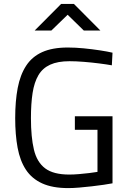

<svg xmlns="http://www.w3.org/2000/svg" viewBox="-20 -943 656 973"><path d="M325.4 10.2Q246 10.2 193.6 -13.7Q141.2 -37.6 111.3 -83Q81.4 -128.4 69.2 -194.4Q57 -260.4 57 -344.2Q57 -430.6 69.7 -497.1Q82.4 -563.6 112.3 -609.6Q142.2 -655.6 193.8 -678.9Q245.4 -702.2 323.4 -702.2Q362.4 -702.2 404.9 -698Q447.4 -693.8 486 -687.9Q524.6 -682 550.2 -676L546.8 -612Q520.2 -616.8 482.3 -621.6Q444.4 -626.4 404.8 -629.6Q365.2 -632.8 332.2 -632.8Q272.7 -632.8 234.2 -615.2Q195.7 -597.6 174.6 -561.8Q153.6 -525.9 145.2 -472Q136.8 -418 136.8 -344.2Q136.8 -248.2 151.9 -184.8Q166.9 -121.5 208.8 -89.9Q250.7 -58.4 330.6 -58.4Q353.4 -58.4 380.5 -60.7Q407.5 -63 432.4 -66Q457.2 -69.1 474 -71.9V-285.3H359.4V-353.8H550.2V-14Q533.2 -10.6 505.5 -6.6Q477.8 -2.6 445.3 1.2Q412.8 5 381.4 7.6Q350 10.2 325.4 10.2ZM155.7 -788.3 289.7 -923H354.7L488.7 -788.3H404.7L322.8 -868.2L240.3 -788.3Z"/></svg>

Font: Titillium Web
Style: Bold
Weight: 700
Designer: Mohamed Gaber, Accademia di Belle Arti di Urbino
Foundry: Kief Type Foundry, Accademia di Belle Arti di Urbino
Version: Version 3.000